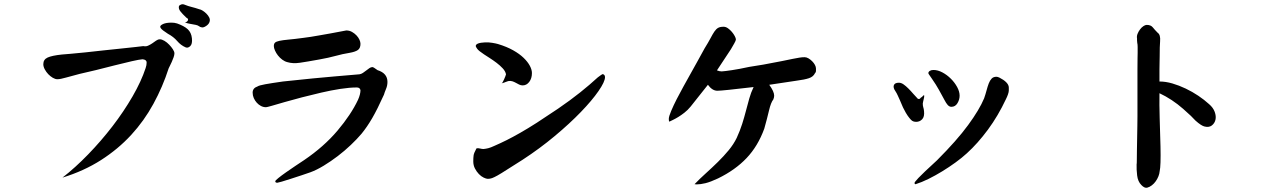

<svg xmlns="http://www.w3.org/2000/svg" viewBox="-20 -789 6040 911"><path d="M807.6 -536.1Q807.6 -528.3 803.7 -517.1Q799.8 -505.9 794.9 -495.1Q790 -484.4 785.6 -475.6Q781.2 -466.8 780.3 -464.8Q752 -377 708 -296.4Q664.1 -215.8 602.1 -148.4Q540 -81.1 459 -29.3Q377.9 22.5 276.4 53.7Q336.9 6.8 398.4 -56.6Q460 -120.1 513.7 -189.9Q567.4 -259.8 608.9 -331.5Q650.4 -403.3 670.9 -465.8Q675.8 -479.5 675.8 -492.7Q675.8 -505.9 656.2 -507.8Q641.6 -506.8 605 -498.5Q568.4 -490.2 524.4 -479Q480.5 -467.8 435.5 -456.5Q390.6 -445.3 358.4 -438.5L293 -420.9Q266.6 -413.1 252 -413.1Q242.2 -413.1 230.5 -419.9Q218.8 -426.8 209 -437Q199.2 -447.3 192.4 -460Q185.5 -472.7 185.5 -484.4Q185.5 -506.8 206.1 -516.1Q226.6 -525.4 273.4 -530.3Q284.2 -531.2 314.5 -533.7Q344.7 -536.1 385.3 -540.5Q425.8 -544.9 470.2 -549.8Q514.6 -554.7 554.2 -558.6Q593.8 -562.5 622.6 -565.9Q651.4 -569.3 660.2 -570.3Q671.9 -567.4 682.6 -572.3Q693.4 -577.1 702.6 -583.5Q711.9 -589.8 720.7 -596.2Q729.5 -602.5 738.3 -602.5Q748 -602.5 760.3 -595.2Q772.5 -587.9 782.7 -577.1Q793 -566.4 800.3 -555.2Q807.6 -543.9 807.6 -536.1ZM820.3 -677.7Q853.5 -666 870.6 -650.4Q887.7 -634.8 890.6 -607.4Q893.6 -580.1 882.3 -569.8Q871.1 -559.6 860.4 -564.5Q837.9 -574.2 820.8 -594.2Q803.7 -614.3 776.4 -628.9L753.9 -644.5Q740.2 -655.3 740.2 -662.1Q740.2 -668.9 754.4 -675.3Q768.6 -681.6 793.9 -681.6Q800.8 -681.6 807.1 -680.7Q813.5 -679.7 820.3 -677.7ZM974.6 -686.5Q971.7 -674.8 958.5 -666Q945.3 -657.2 937.5 -659.2Q929.7 -660.2 924.3 -664.6Q918.9 -668.9 909.2 -670.9Q895.5 -673.8 882.8 -675.8Q870.1 -677.7 857.4 -682.6Q868.2 -684.6 871.6 -692.4Q875 -700.2 864.3 -705.1Q844.7 -723.6 835.4 -735.8Q826.2 -748 829.1 -759.8Q831.1 -764.6 839.4 -767.6Q847.7 -770.5 856.4 -766.6Q873 -759.8 889.2 -755.9Q905.3 -752 925.8 -745.1Q932.6 -744.1 941.9 -738.3Q951.2 -732.4 959.5 -724.1Q967.8 -715.8 972.7 -706.1Q977.5 -696.3 974.6 -686.5Z M1690.4 -581.1Q1690.4 -560.5 1678.2 -551.8Q1666 -543 1637.7 -538.1Q1606.4 -533.2 1572.8 -523.9Q1539.1 -514.6 1495.1 -506.8Q1436.5 -496.1 1402.8 -491.2Q1369.1 -486.3 1343.8 -494.1Q1331.1 -497.1 1319.3 -505.9Q1307.6 -514.6 1298.8 -525.9Q1290 -537.1 1284.7 -549.3Q1279.3 -561.5 1279.3 -570.3Q1279.3 -581.1 1284.7 -586.4Q1290 -591.8 1305.7 -595.2Q1321.3 -598.6 1348.6 -601.1Q1376 -603.5 1419.9 -609.4Q1437.5 -611.3 1455.1 -614.3Q1472.7 -617.2 1495.1 -621.1Q1517.6 -625 1547.9 -630.4Q1578.1 -635.7 1623 -644.5Q1637.7 -644.5 1649.9 -637.7Q1662.1 -630.9 1671.4 -621.1Q1680.7 -611.3 1685.5 -600.6Q1690.4 -589.8 1690.4 -581.1ZM1818.4 -400.4Q1818.4 -382.8 1811.5 -366.7Q1804.7 -350.6 1801.8 -339.8Q1770.5 -270.5 1746.1 -228.5Q1721.7 -186.5 1695.3 -154.3Q1673.8 -128.9 1644.5 -101.1Q1615.2 -73.2 1582.5 -48.3Q1549.8 -23.4 1516.1 -2.9Q1482.4 17.6 1453.1 28.3Q1437.5 34.2 1411.6 42.5Q1385.7 50.8 1360.8 59.1Q1335.9 67.4 1316.9 72.8Q1297.9 78.1 1295.9 78.1Q1286.1 78.1 1286.1 71.3Q1286.1 67.4 1300.8 55.7Q1315.4 43.9 1336.9 28.8Q1358.4 13.7 1381.8 -2Q1405.3 -17.6 1422.9 -29.3Q1516.6 -92.8 1581.1 -168.9Q1645.5 -245.1 1678.7 -315.4Q1690.4 -341.8 1690.4 -361.3Q1687.5 -374 1672.9 -374Q1638.7 -374 1594.7 -367.2Q1550.8 -360.4 1504.4 -349.6Q1458 -338.9 1412.6 -327.1Q1367.2 -315.4 1330.6 -304.7Q1293.9 -293.9 1270 -287.1Q1246.1 -280.3 1242.2 -280.3Q1229.5 -280.3 1218.3 -286.1Q1207 -292 1198.2 -301.8Q1189.5 -311.5 1184.1 -323.7Q1178.7 -335.9 1178.7 -349.6Q1178.7 -371.1 1202.1 -378.9Q1209 -383.8 1238.3 -389.2Q1267.6 -394.5 1322.3 -402.3L1464.8 -417Q1511.7 -421.9 1566.4 -426.3Q1621.1 -430.7 1685.5 -436.5Q1693.4 -437.5 1701.7 -442.9Q1710 -448.2 1717.8 -454.6Q1725.6 -460.9 1732.9 -465.8Q1740.2 -470.7 1747.1 -470.7Q1752 -470.7 1771.5 -456.1Q1818.4 -441.4 1818.4 -400.4Z M2850.6 -422.9Q2850.6 -401.4 2819.8 -356.9Q2789.1 -312.5 2736.3 -257.8Q2683.6 -203.1 2612.3 -143.6Q2541 -84 2460 -31.2Q2413.1 -2 2385.3 16.1Q2357.4 34.2 2340.8 43.5Q2324.2 52.7 2314.5 56.2Q2304.7 59.6 2294.9 59.6Q2287.1 59.6 2274.9 53.7Q2262.7 47.9 2252 36.6Q2241.2 25.4 2233.4 10.3Q2225.6 -4.9 2225.6 -23.4Q2225.6 -40 2227.1 -51.3Q2228.5 -62.5 2239.3 -82Q2239.3 -85.9 2248 -85.9Q2252 -85.9 2259.3 -84Q2266.6 -82 2274.4 -82Q2285.2 -83 2296.9 -85.9Q2308.6 -88.9 2325.2 -96.7Q2354.5 -109.4 2383.8 -124Q2413.1 -138.7 2448.2 -158.7Q2483.4 -178.7 2526.9 -206.5Q2570.3 -234.4 2627.9 -273.4Q2686.5 -313.5 2732.9 -350.6Q2779.3 -387.7 2816.4 -421.9Q2823.2 -426.8 2829.1 -431.2Q2835 -435.5 2839.8 -437.5Q2850.6 -434.6 2850.6 -422.9ZM2503.9 -442.4Q2503.9 -417 2491.2 -400.4Q2478.5 -383.8 2460 -383.8Q2451.2 -383.8 2443.4 -387.7Q2435.5 -391.6 2427.7 -396Q2419.9 -400.4 2411.1 -403.3Q2402.3 -406.2 2391.6 -404.3Q2381.8 -401.4 2375 -398.4Q2372.1 -396.5 2368.7 -396Q2365.2 -395.5 2363.3 -394.5Q2360.4 -393.6 2358.4 -392.6Q2361.3 -392.6 2364.7 -398.4Q2368.2 -404.3 2371.6 -412.1Q2375 -419.9 2377.9 -427.2Q2380.9 -434.6 2380.9 -436.5Q2377.9 -451.2 2365.2 -464.8Q2352.5 -478.5 2336.4 -490.7Q2320.3 -502.9 2304.2 -513.2Q2288.1 -523.4 2276.4 -531.2Q2251 -547.9 2244.1 -557.6Q2237.3 -567.4 2237.3 -570.3Q2237.3 -585.9 2281.2 -587.9Q2296.9 -588.9 2314.9 -585.9Q2333 -583 2342.8 -580.1Q2384.8 -567.4 2415 -550.3Q2445.3 -533.2 2464.8 -514.2Q2484.4 -495.1 2494.1 -476.6Q2503.9 -458 2503.9 -442.4Z M3653.3 -335Q3653.3 -331.1 3652.3 -326.7Q3651.4 -322.3 3649.4 -317.4Q3637.7 -302.7 3628.9 -265.1Q3620.1 -227.5 3606.4 -178.7Q3576.2 -95.7 3522.5 -39.1Q3468.8 17.6 3386.7 57.6Q3351.6 74.2 3327.6 80.1Q3303.7 85.9 3286.1 85.9Q3278.3 85.9 3275.4 85Q3299.8 59.6 3329.1 33.2Q3358.4 6.8 3386.2 -20.5Q3414.1 -47.9 3437.5 -76.2Q3460.9 -104.5 3475.6 -134.8Q3491.2 -168.9 3501.5 -201.2Q3511.7 -233.4 3519.5 -263.7Q3527.3 -293.9 3535.2 -321.8Q3543 -349.6 3555.7 -376Q3407.2 -358.4 3383.8 -358.4Q3359.4 -358.4 3338.9 -386.7L3256.8 -283.2Q3243.2 -266.6 3227.5 -254.4Q3211.9 -242.2 3198.2 -233.9Q3184.6 -225.6 3173.3 -220.2Q3162.1 -214.8 3156.2 -211.9Q3153.3 -212.9 3153.3 -224.6Q3153.3 -236.3 3164.6 -262.7Q3175.8 -289.1 3190.9 -318.8Q3206.1 -348.6 3222.2 -377.4Q3238.3 -406.2 3248 -423.8Q3270.5 -463.9 3289.1 -497.6Q3307.6 -531.2 3323.2 -559.6Q3340.8 -587.9 3351.1 -607.4Q3361.3 -627 3369.6 -639.2Q3377.9 -651.4 3387.2 -656.7Q3396.5 -662.1 3413.1 -662.1Q3423.8 -662.1 3434.1 -654.8Q3444.3 -647.5 3452.6 -637.7Q3460.9 -627.9 3466.3 -617.7Q3471.7 -607.4 3471.7 -601.6Q3471.7 -596.7 3463.9 -583Q3456.1 -569.3 3448.2 -555.7L3381.8 -455.1Q3393.6 -450.2 3404.3 -450.2Q3419.9 -451.2 3452.6 -456.1Q3485.4 -460.9 3535.2 -471.7L3601.6 -482.4Q3656.2 -492.2 3689 -499Q3721.7 -505.9 3741.7 -509.8Q3761.7 -513.7 3773.4 -515.6Q3785.2 -517.6 3797.9 -517.6Q3806.6 -517.6 3815.9 -512.2Q3825.2 -506.8 3833.5 -498.5Q3841.8 -490.2 3846.7 -481Q3851.6 -471.7 3851.6 -463.9Q3851.6 -457 3851.6 -451.7Q3851.6 -446.3 3846.7 -441.4Q3838.9 -424.8 3818.4 -418Q3797.9 -411.1 3759.8 -406.2L3629.9 -386.7Q3653.3 -354.5 3653.3 -335Z M4533.2 -335Q4533.2 -316.4 4522.9 -299.3Q4512.7 -282.2 4494.1 -282.2Q4484.4 -282.2 4476.6 -291Q4468.8 -299.8 4461.9 -313.5Q4454.1 -328.1 4447.3 -340.3Q4440.4 -352.5 4434.1 -364.3Q4427.7 -376 4419.9 -388.2Q4412.1 -400.4 4401.4 -416Q4389.6 -432.6 4387.2 -436.5Q4384.8 -440.4 4384.8 -441.4Q4384.8 -448.2 4391.6 -452.6Q4398.4 -457 4409.2 -457Q4429.7 -457 4451.7 -445.3Q4473.6 -433.6 4491.7 -415.5Q4509.8 -397.5 4521.5 -376Q4533.2 -354.5 4533.2 -335ZM4763.7 -385.7Q4766.6 -379.9 4766.6 -373Q4766.6 -366.2 4766.6 -360.4Q4766.6 -352.5 4762.7 -341.3Q4758.8 -330.1 4752.9 -318.4Q4715.8 -239.3 4667.5 -173.8Q4619.1 -108.4 4567.4 -61.5Q4543.9 -40 4513.7 -18.1Q4483.4 3.9 4450.7 23.9Q4418 43.9 4385.3 60.1Q4352.5 76.2 4324.2 85Q4319.3 85 4319.3 78.1Q4319.3 77.1 4322.8 72.3Q4326.2 67.4 4337.4 55.7Q4348.6 43.9 4369.6 23.9Q4390.6 3.9 4425.8 -28.3Q4520.5 -123 4573.7 -195.8Q4627 -268.6 4649.4 -322.3Q4656.2 -341.8 4661.1 -360.4Q4666 -378.9 4671.4 -393.1Q4676.8 -407.2 4685.1 -416Q4693.4 -424.8 4708 -424.8Q4713.9 -424.8 4722.7 -420.4Q4731.4 -416 4740.2 -410.2Q4749 -404.3 4755.4 -397.5Q4761.7 -390.6 4763.7 -385.7ZM4364.3 -261.7Q4367.2 -235.4 4355.5 -223.1Q4343.8 -210.9 4327.1 -210.9Q4320.3 -210.9 4314 -212.9Q4307.6 -214.8 4301.3 -221.7Q4294.9 -228.5 4286.6 -240.2Q4278.3 -252 4268.6 -271.5Q4264.6 -278.3 4260.3 -289.1Q4255.9 -299.8 4250.5 -312Q4245.1 -324.2 4239.7 -335.9Q4234.4 -347.7 4228.5 -356.4Q4216.8 -373 4221.2 -384.8Q4225.6 -396.5 4245.1 -396.5Q4255.9 -396.5 4267.1 -388.7Q4278.3 -380.9 4290 -369.1Q4301.8 -357.4 4313 -344.2Q4324.2 -331.1 4335 -320.3Q4342.8 -317.4 4346.7 -322.8Q4350.6 -328.1 4353.5 -328.1Q4364.3 -340.8 4365.2 -335.9Q4366.2 -331.1 4362.3 -316.4L4360.4 -308.6Q4358.4 -300.8 4358.4 -297.9Q4358.4 -287.1 4360.8 -279.8Q4363.3 -272.5 4364.3 -261.7Z M5716.8 -294.9Q5736.3 -278.3 5743.7 -257.8Q5751 -237.3 5747.1 -220.7Q5743.2 -204.1 5730 -193.8Q5716.8 -183.6 5696.3 -188.5Q5680.7 -191.4 5652.3 -216.8Q5644.5 -225.6 5630.4 -239.3Q5616.2 -252.9 5593.8 -272.5Q5568.4 -294.9 5539.6 -314Q5510.7 -333 5481.4 -346.7Q5480.5 -292 5482.4 -229.5Q5484.4 -167 5486.3 -93.8Q5488.3 -2 5482.4 23.4Q5481.4 35.2 5476.6 47.4Q5471.7 59.6 5463.9 70.8Q5456.1 82 5445.3 90.3Q5434.6 98.6 5422.9 101.6Q5410.2 104.5 5395.5 88.9Q5378.9 72.3 5375.5 43.5Q5372.1 14.6 5373 -8.8Q5374 -11.7 5374 -30.8Q5374 -49.8 5374.5 -76.7Q5375 -103.5 5375.5 -134.3Q5376 -165 5376.5 -191.9Q5377 -218.8 5377 -237.3Q5377 -255.9 5377 -258.8Q5377 -259.8 5377 -280.3Q5377 -300.8 5377 -330.6Q5377 -360.4 5377 -395.5Q5377 -430.7 5377 -460.9Q5377 -491.2 5377.4 -512.7Q5377.9 -534.2 5377.9 -538.1Q5377.9 -553.7 5377.9 -565.9Q5377.9 -578.1 5376 -585.9Q5375 -589.8 5375 -597.2Q5375 -604.5 5375 -606.4Q5373 -617.2 5377.4 -628.4Q5381.8 -639.6 5389.2 -649.4Q5396.5 -659.2 5405.3 -665Q5414.1 -670.9 5420.9 -670.9Q5440.4 -670.9 5449.7 -659.2Q5459 -647.5 5472.7 -633.8Q5487.3 -624 5484.4 -592.8Q5483.4 -582 5482.9 -564Q5482.4 -545.9 5482.4 -518.6Q5482.4 -507.8 5481.9 -492.2Q5481.4 -476.6 5481.4 -459.5Q5481.4 -442.4 5481.4 -427.2Q5481.4 -412.1 5481.4 -402.3Q5510.7 -402.3 5542.5 -393.1Q5574.2 -383.8 5606 -368.7Q5637.7 -353.5 5666 -334.5Q5694.3 -315.4 5716.8 -294.9Z"/></svg>

Font: JasonHandwriting1
Style: Regular
Weight: 400
Version: Version 1.48.20